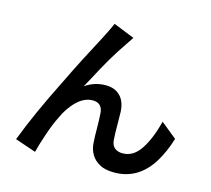

<svg xmlns="http://www.w3.org/2000/svg" viewBox="-117 -934 1233 1122"><g transform="rotate(15 500.0 -372.5)"><path d="M537 -695Q468 -596 392 -450Q382 -432 362 -395Q418 -434 486 -434Q541 -434 573.5 -401Q606 -368 609 -306Q610 -279 610 -234Q610 -168 613 -135Q616 -104 634.5 -89.5Q653 -75 682 -75Q747 -75 790.5 -141.5Q834 -208 861 -314L957 -236Q932 -153 892 -88Q808 46 663 46Q608 46 574 27Q540 8 522.5 -22.5Q505 -53 503 -89Q500 -126 500 -192Q500 -205 499 -229Q498 -253 497 -269Q495 -298 479.5 -313.5Q464 -329 435 -329Q385 -329 340 -286Q295 -243 265 -175Q244 -134 221 -66.5Q198 1 186 49L60 6Q124 -163 236 -386Q305 -529 396 -699Q429 -763 442 -794L569 -743Z"/></g></svg>

Font: Merged Yaku Han JP SemiBold
Style: Regular
Weight: 600
Designer: Ryoko NISHIZUKA 西塚涼子 (kana, bopomofo & ideographs); Paul D. Hunt (Latin, Greek & Cyrillic); Sandoll Communications 산돌커뮤니
Foundry: Adobe
Version: Version 2.004